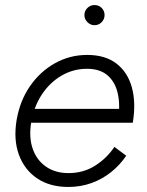

<svg xmlns="http://www.w3.org/2000/svg" viewBox="-20 -730 583 762"><path d="M251 12Q178 12 127.5 -22Q77 -56 55 -116Q33 -176 46 -254Q59 -330 99 -388Q139 -446 198 -479Q257 -512 326 -512Q398 -512 442.5 -477.5Q487 -443 503.5 -382.5Q520 -322 507 -243H447Q458 -306 448.5 -354Q439 -402 408.5 -429.5Q378 -457 325 -457Q271 -457 224.5 -430Q178 -403 146.5 -355.5Q115 -308 104 -246Q94 -186 109.5 -140.5Q125 -95 162 -69Q199 -43 252 -43Q311 -43 357.5 -72.5Q404 -102 434 -147L481 -112Q456 -75 421 -47Q386 -19 343 -3.5Q300 12 251 12ZM85 -243 94 -298H473L464 -243ZM355 -630Q339 -630 327 -642Q315 -654 315 -670Q315 -687 327 -698.5Q339 -710 355 -710Q372 -710 383.5 -698.5Q395 -687 395 -670Q395 -654 383.5 -642Q372 -630 355 -630Z"/></svg>

Font: Figtree Light Light
Style: Italic
Weight: 300
Italic angle: -9.5°
Version: Version 2.000